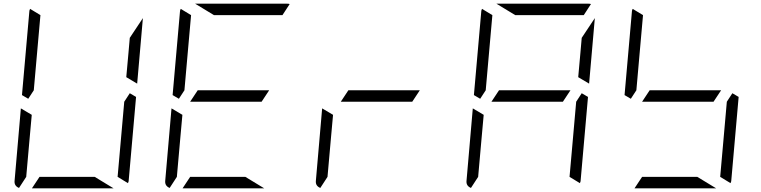

<svg xmlns="http://www.w3.org/2000/svg" viewBox="-20 -1020 4120 1040"><path d="M163 -531 133 -485 99 -505 139 -959Q139 -964 143 -972L199 -938L181 -735ZM493 -62 595 0H364H153L194 -62H370ZM683 -515 717 -495 677 -41Q677 -36 673 -28L617 -62L635 -265L653 -469ZM83 -2Q56 -13 59 -41L93 -433L152 -398L140 -265L122 -62ZM683 -815 754 -922 723 -567 664 -602 676 -735Z M1397 -469H1221H1010L1051 -531H1227H1438ZM979 -531 949 -485 915 -505 955 -959Q955 -964 959 -972L1015 -938L997 -735ZM1309 -62 1411 0H1180H969L1010 -62H1186ZM899 -2Q872 -13 875 -41L909 -433L968 -398L956 -265L938 -62ZM1139 -938 1037 -1000H1268H1536Q1545 -1000 1549 -998L1510 -938H1262Z M2213 -469H2037H1826L1867 -531H2043H2254ZM1715 -2Q1688 -13 1691 -41L1725 -433L1784 -398L1772 -265L1754 -62Z M3029 -469H2853H2642L2683 -531H2859H3070ZM2611 -531 2581 -485 2547 -505 2587 -959Q2587 -964 2591 -972L2647 -938L2629 -735ZM3131 -515 3165 -495 3125 -41Q3125 -36 3121 -28L3065 -62L3083 -265L3101 -469ZM2531 -2Q2504 -13 2507 -41L2541 -433L2600 -398L2588 -265L2570 -62ZM2771 -938 2669 -1000H2900H3168Q3177 -1000 3181 -998L3142 -938H2894ZM3131 -815 3202 -922 3171 -567 3112 -602 3124 -735Z M3845 -469H3669H3458L3499 -531H3675H3886ZM3427 -531 3397 -485 3363 -505 3403 -959Q3403 -964 3407 -972L3463 -938L3445 -735ZM3757 -62 3859 0H3628H3417L3458 -62H3634ZM3947 -515 3981 -495 3941 -41Q3941 -36 3937 -28L3881 -62L3899 -265L3917 -469Z"/></svg>

Font: DSEG7 Modern Mini
Style: Light Italic
Weight: 300
Italic angle: -5°
Designer: Keshikan(Twitter:@keshinomi_88pro)
Version: Version 0.46